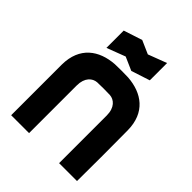

<svg xmlns="http://www.w3.org/2000/svg" viewBox="-198 -791 895 895"><g transform="rotate(45 250.0 -343.0)"><path d="M349 0H467C468 -83 468 -251 467 -334C466 -451 390 -503 294 -510C280 -511 221 -511 206 -510C110 -503 34 -451 33 -334V0H151V-314C151 -367 180 -390 208 -392C223 -393 278 -393 292 -392C320 -390 349 -367 349 -314ZM125 -536 217 -571 283 -542 375 -572V-686L283 -651L217 -680L125 -650Z"/></g></svg>

Font: Fervojo
Style: Bold
Weight: 700
Designer: kohakuno
Version: ver.1.0